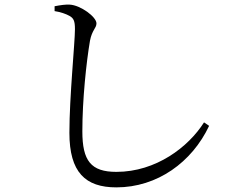

<svg xmlns="http://www.w3.org/2000/svg" viewBox="-20 -771 1040 830"><path d="M216 -723C242 -719 265 -711 281 -702C298 -692 304 -681 304 -645C304 -587 280 -352 280 -197C280 -26 349 39 483 39C660 39 810 -70 884 -227L862 -242C795 -136 655 -28 483 -28C373 -28 336 -76 336 -203C336 -339 353 -501 369 -595C378 -642 397 -649 397 -670C397 -698 328 -749 281 -751C263 -752 242 -749 216 -744Z"/></svg>

Font: Harano Aji Mincho K1
Style: Regular
Weight: 400
Foundry: Masamichi Hosoda
Version: HaranoAjiMinchoK1-Regular version 20230610;ttx 4.39.4